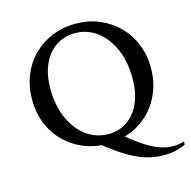

<svg xmlns="http://www.w3.org/2000/svg" viewBox="-117 -785 1042 1050"><g transform="rotate(-15 404.0 -260.0)"><path d="M683 150Q642 150 598 139.5Q554 129 498.5 98.5Q443 68 369 9Q281 1 212 -44.5Q143 -90 104 -163.5Q65 -237 65 -330Q65 -404 90 -466Q115 -528 160.5 -573.5Q206 -619 267.5 -644.5Q329 -670 401 -670Q473 -670 534.5 -644.5Q596 -619 641.5 -573.5Q687 -528 712.5 -466Q738 -404 738 -330Q738 -250 708 -183.5Q678 -117 625 -70.5Q572 -24 502 -4Q558 41 600 67Q642 93 676.5 104Q711 115 744 115Q765 115 781 112.5Q797 110 808 106V123Q786 135 753.5 142.5Q721 150 683 150ZM421 -40Q482 -40 528 -72Q574 -104 600 -162Q626 -220 626 -299Q626 -396 594 -468.5Q562 -541 507 -581Q452 -621 385 -621Q324 -621 277 -589.5Q230 -558 203.5 -500Q177 -442 177 -363Q177 -266 209.5 -193Q242 -120 297.5 -80Q353 -40 421 -40Z"/></g></svg>

Font: Spectral Medium
Style: Regular
Weight: 500
Designer: Jean-Baptiste Levee
Foundry: Production Type
Version: Version 2.001